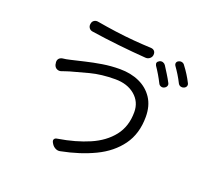

<svg xmlns="http://www.w3.org/2000/svg" viewBox="-135 -947 1269 1157"><g transform="rotate(20 500.0 -368.5)"><path d="M697 -336Q697 -402 648.5 -443Q600 -484 522 -484Q434 -484 363 -465.5Q292 -447 247 -434Q228 -428 219 -425Q210 -422 202 -419Q186 -413 172 -419.5Q158 -426 153 -443L152 -450Q148 -467 155.5 -478.5Q163 -490 180 -493Q190 -494 202 -496Q214 -498 230 -502Q265 -510 313 -521.5Q361 -533 416 -542Q471 -551 528 -551Q598 -551 653 -526Q708 -501 740 -452.5Q772 -404 772 -333Q772 -225 718 -150.5Q664 -76 570.5 -31Q477 14 359 37Q343 41 328 33.5Q313 26 304 12L301 7Q292 -7 296.5 -16.5Q301 -26 317 -28Q428 -46 513.5 -83Q599 -120 648 -182.5Q697 -245 697 -336ZM267 -747Q269 -762 280.5 -769.5Q292 -777 307 -774Q364 -764 425.5 -755.5Q487 -747 547.5 -742Q608 -737 659 -735Q674 -734 682 -724.5Q690 -715 688 -699Q686 -685 674.5 -676Q663 -667 648 -668Q564 -674 472.5 -684Q381 -694 295 -707Q280 -709 272 -720.5Q264 -732 267 -747ZM735 -677Q746 -682 756.5 -678.5Q767 -675 773 -666Q787 -644 802 -620Q817 -596 829 -573Q835 -563 831 -553Q827 -543 816 -538Q806 -533 795.5 -536.5Q785 -540 780 -550Q755 -600 724 -645Q713 -666 735 -677ZM844 -716Q854 -721 865 -718Q876 -715 882 -705Q899 -683 914 -659Q929 -635 940 -613Q946 -603 942.5 -593Q939 -583 927 -578Q917 -574 907 -577Q897 -580 891 -590Q878 -616 863.5 -639.5Q849 -663 834 -684Q828 -694 831 -703Q834 -712 844 -716Z"/></g></svg>

Font: Chiron GoRound TC N
Style: Regular
Weight: 350
Designer: Ryoko NISHIZUKA 西塚涼子 (kana, bopomofo & ideographs); Paul D. Hunt (Latin, Greek & Cyrillic); Sandoll Communications 산돌커뮤니
Foundry: Adobe
Version: Version 1.000;hotconv 1.1.1;makeotfexe 2.6.0